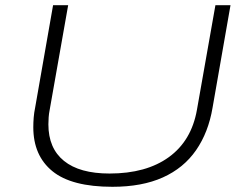

<svg xmlns="http://www.w3.org/2000/svg" viewBox="-20 -706 940 738"><path d="M412 12Q255 12 181.5 -48Q108 -108 108 -217Q108 -235 109.5 -254Q111 -273 115 -292L184 -686H242L171 -284Q168 -269 167 -255Q166 -241 166 -228Q166 -136 226 -87.5Q286 -39 401 -39Q542 -39 629 -102Q716 -165 737 -284L808 -686H866L797 -292Q781 -197 733.5 -128.5Q686 -60 606 -24Q526 12 412 12Z"/></svg>

Font: Archivo Expanded Thin
Style: Italic
Weight: 250
Width: 7
Italic angle: -10°
Designer: Hector Gatti
Foundry: Omnibus-Type
Version: Version 2.001